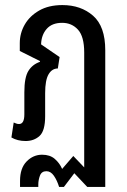

<svg xmlns="http://www.w3.org/2000/svg" viewBox="-20 -547 499 757"><path d="M59 190V166Q59 116 85 89.5Q111 63 146 63Q177 63 196 79.5Q215 96 225 119L269 68L312 113V-340Q312 -403 287.5 -430Q263 -457 225 -457Q185 -457 164 -433Q143 -409 142 -372L215 -322L208 -277Q185 -277 171.5 -254Q158 -231 158 -180V-89Q158 -31 136 -11Q114 9 81 9Q49 9 25 -5L34 -64Q39 -62 44 -60Q49 -58 55 -58Q76 -58 76 -96V-183Q76 -242 92 -267.5Q108 -293 137 -303L138 -306L58 -346V-377Q58 -416 77.5 -450Q97 -484 134.5 -505.5Q172 -527 226 -527Q299 -527 347 -485Q395 -443 395 -349V190H324L273 136L232 190H213Q205 164 192.5 146Q180 128 163 128Q144 128 137.5 145.5Q131 163 131 181V190Z"/></svg>

Font: Noto Sans Thai UI ExtCond
Style: Regular
Weight: 400
Width: 2
Designer: Monotype Design Team
Foundry: Monotype Imaging Inc.
Version: Version 2.000